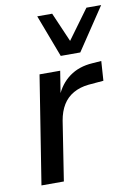

<svg xmlns="http://www.w3.org/2000/svg" viewBox="-85 -805 607 861"><g transform="rotate(-10 218.5 -375.0)"><path d="M33 0 111 -492H205L187 -379H183Q205 -433 248 -464.5Q291 -496 353 -500L394 -503L388 -414L319 -408Q280 -404 250 -387Q220 -370 202 -340.5Q184 -311 177 -270L135 0ZM219 -557 146 -750H214L272 -616L370 -750H437L308 -557Z"/></g></svg>

Font: Nunito Sans 10pt SemiCondensed SemiBold
Style: Italic
Weight: 600
Width: 4
Italic angle: -9°
Designer: Vernon Adams
Foundry: Vernon Adams
Version: Version 3.101;gftools[0.9.27]